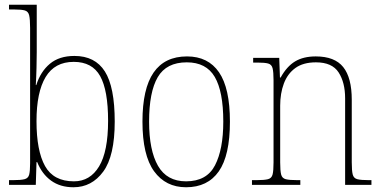

<svg xmlns="http://www.w3.org/2000/svg" viewBox="-20 -780 1613 810"><path d="M290 10Q234 10 195.5 -18Q157 -46 137 -96H134L131 0H18V-20H35Q68 -20 83.5 -24Q99 -28 103 -43Q107 -58 107 -91V-662Q107 -699 103 -715.5Q99 -732 84.5 -736Q70 -740 41 -740H18V-760H135V-560Q135 -533 134 -493.5Q133 -454 131 -421H133Q151 -478 190.5 -511Q230 -544 294 -544Q381 -544 422.5 -478.5Q464 -413 464 -267Q464 -122 415.5 -56Q367 10 290 10ZM292 -15Q360 -15 398 -78Q436 -141 436 -270Q436 -399 402.5 -459Q369 -519 291 -519Q211 -519 172.5 -455Q134 -391 134 -269Q134 -144 170 -79.5Q206 -15 292 -15Z M765 10Q679 10 630 -57.5Q581 -125 581 -267Q581 -406 628 -474Q675 -542 769 -542Q858 -542 904 -475Q950 -408 950 -267Q950 -124 903 -57Q856 10 765 10ZM765 -15Q852 -15 887 -82.5Q922 -150 922 -267Q922 -394 886 -455.5Q850 -517 768 -517Q682 -517 645.5 -454.5Q609 -392 609 -267Q609 -146 646.5 -80.5Q684 -15 765 -15Z M1043 0V-20H1061Q1095 -20 1110.5 -24Q1126 -28 1130 -44Q1134 -60 1134 -95V-442Q1134 -476 1130 -492Q1126 -508 1111.5 -512Q1097 -516 1067 -516H1048V-536H1158L1161 -453H1164Q1190 -500 1225 -521Q1260 -542 1312 -542Q1392 -542 1428 -497Q1464 -452 1464 -359V-95Q1464 -60 1468 -44Q1472 -28 1487.5 -24Q1503 -20 1536 -20H1547V0H1436V-365Q1436 -432 1408.5 -474.5Q1381 -517 1313 -517Q1259 -517 1226 -493Q1193 -469 1177.5 -427.5Q1162 -386 1162 -334V-95Q1162 -60 1166 -44Q1170 -28 1185.5 -24Q1201 -20 1235 -20H1247V0Z"/></svg>

Font: Noto Serif Ethiopic SemiCondensed Thin
Style: Regular
Weight: 100
Width: 4
Designer: Monotype Design Team
Foundry: Monotype Imaging Inc.
Version: Version 2.102; ttfautohint (v1.8.4.7-5d5b)